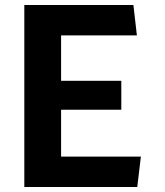

<svg xmlns="http://www.w3.org/2000/svg" viewBox="-20 -750 660 770"><path d="M77.5 0H530.5L545 -122H225V-310H466.5V-426H225V-608H529L515 -730H77.5Z"/></svg>

Font: Monaspace Krypton
Style: Bold
Weight: 700
Designer: Riley Cran & the Lettermatic Team
Foundry: Lettermatic
Version: Version 1.200 (Monaspace Krypton)